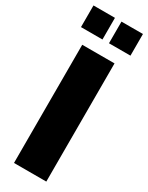

<svg xmlns="http://www.w3.org/2000/svg" viewBox="-249 -928 748 968"><g transform="rotate(30 125.0 -444.0)"><path d="M219 0H31V-688H219ZM106 -762H-19V-888H106ZM269 -762H144V-888H269Z"/></g></svg>

Font: CostaRica
Style: Normal
Weight: 900
Version: Version 1.3